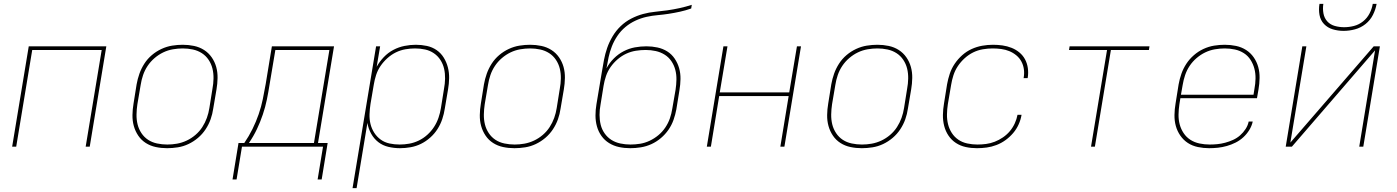

<svg xmlns="http://www.w3.org/2000/svg" viewBox="-20 -760 7240 995"><path d="M43 0 129 -520H531L445 0H424L507 -501H147L64 0Z M846 8Q816 8 787.5 2Q759 -4 735.5 -19Q712 -34 696.5 -57Q681 -80 673.5 -107Q666 -134 666.5 -164Q667 -194 672 -223L688 -323Q693 -351 702.5 -378Q712 -405 728 -430Q744 -455 767 -474.5Q790 -494 817 -506.5Q844 -519 872 -523.5Q900 -528 927 -528Q957 -528 985.5 -522Q1014 -516 1037.5 -501Q1061 -486 1077 -463Q1093 -440 1100.5 -413Q1108 -386 1107.5 -356Q1107 -326 1102 -297L1085 -197Q1081 -169 1071.5 -142Q1062 -115 1045.5 -90Q1029 -65 1006 -45.5Q983 -26 956.5 -13.5Q930 -1 901.5 3.5Q873 8 846 8ZM847 -11Q872 -11 897.5 -15.5Q923 -20 947.5 -31.5Q972 -43 993 -61Q1014 -79 1028.5 -101.5Q1043 -124 1052 -149Q1061 -174 1065 -200L1081 -300Q1086 -326 1086.5 -353Q1087 -380 1081 -404.5Q1075 -429 1061 -450Q1047 -471 1026 -484.5Q1005 -498 979.5 -503.5Q954 -509 927 -509Q902 -509 876 -504.5Q850 -500 826 -488.5Q802 -477 781 -459Q760 -441 745 -418.5Q730 -396 721.5 -371Q713 -346 709 -320L692 -220Q688 -194 687.5 -167Q687 -140 693 -115.5Q699 -91 713 -70Q727 -49 747.5 -35.5Q768 -22 794 -16.5Q820 -11 847 -11Z M1185 170 1216 -19H1246Q1270 -54 1288.5 -91.5Q1307 -129 1320.5 -168Q1334 -207 1342 -246.5Q1350 -286 1357 -325L1389 -520H1711L1628 -19H1678L1647 170H1626L1654 0H1234L1206 170ZM1270 -19H1607L1687 -501H1407L1377 -322Q1371 -283 1363 -244Q1355 -205 1342 -166.5Q1329 -128 1311.5 -91Q1294 -54 1270 -19Z M1807 215 1929 -520H1950L1932 -414Q1947 -441 1969 -464Q1991 -487 2018.5 -501.5Q2046 -516 2076 -522Q2106 -528 2135 -528Q2164 -528 2192 -522Q2220 -516 2242.5 -500.5Q2265 -485 2279.5 -461.5Q2294 -438 2301 -411Q2308 -384 2307.5 -355Q2307 -326 2302 -297L2285 -197Q2281 -170 2272 -143Q2263 -116 2247.5 -91.5Q2232 -67 2209.5 -47Q2187 -27 2161.5 -14.5Q2136 -2 2108 3Q2080 8 2053 8Q2022 8 1992.5 1Q1963 -6 1940.5 -23.5Q1918 -41 1903.5 -67Q1889 -93 1884 -123L1828 215ZM2051 -11Q2076 -11 2101 -15.5Q2126 -20 2150 -31.5Q2174 -43 2194.5 -61.5Q2215 -80 2229.5 -102.5Q2244 -125 2252.5 -150Q2261 -175 2265 -200L2281 -300Q2286 -326 2286.5 -352.5Q2287 -379 2281.5 -403.5Q2276 -428 2262.5 -449Q2249 -470 2228.5 -484Q2208 -498 2183 -503.5Q2158 -509 2131 -509Q2106 -509 2080.5 -504.5Q2055 -500 2031.5 -488.5Q2008 -477 1987.5 -458.5Q1967 -440 1952 -418Q1937 -396 1929 -371Q1921 -346 1917 -321L1900 -221Q1896 -195 1895 -168.5Q1894 -142 1900 -117.5Q1906 -93 1919.5 -72Q1933 -51 1953 -36.5Q1973 -22 1998.5 -16.5Q2024 -11 2051 -11Z M2646 8Q2616 8 2587.5 2Q2559 -4 2535.5 -19Q2512 -34 2496.5 -57Q2481 -80 2473.5 -107Q2466 -134 2466.5 -164Q2467 -194 2472 -223L2488 -323Q2493 -351 2502.5 -378Q2512 -405 2528 -430Q2544 -455 2567 -474.5Q2590 -494 2617 -506.5Q2644 -519 2672 -523.5Q2700 -528 2727 -528Q2757 -528 2785.5 -522Q2814 -516 2837.5 -501Q2861 -486 2877 -463Q2893 -440 2900.5 -413Q2908 -386 2907.5 -356Q2907 -326 2902 -297L2885 -197Q2881 -169 2871.5 -142Q2862 -115 2845.5 -90Q2829 -65 2806 -45.5Q2783 -26 2756.5 -13.5Q2730 -1 2701.5 3.5Q2673 8 2646 8ZM2647 -11Q2672 -11 2697.5 -15.5Q2723 -20 2747.5 -31.5Q2772 -43 2793 -61Q2814 -79 2828.5 -101.5Q2843 -124 2852 -149Q2861 -174 2865 -200L2881 -300Q2886 -326 2886.5 -353Q2887 -380 2881 -404.5Q2875 -429 2861 -450Q2847 -471 2826 -484.5Q2805 -498 2779.5 -503.5Q2754 -509 2727 -509Q2702 -509 2676 -504.5Q2650 -500 2626 -488.5Q2602 -477 2581 -459Q2560 -441 2545 -418.5Q2530 -396 2521.5 -371Q2513 -346 2509 -320L2492 -220Q2488 -194 2487.5 -167Q2487 -140 2493 -115.5Q2499 -91 2513 -70Q2527 -49 2547.5 -35.5Q2568 -22 2594 -16.5Q2620 -11 2647 -11Z M3246 8Q3216 8 3188 2Q3160 -4 3136.5 -18.5Q3113 -33 3097 -55.5Q3081 -78 3073.5 -105Q3066 -132 3066 -161.5Q3066 -191 3071 -220L3099 -387Q3104 -418 3110 -449.5Q3116 -481 3126.5 -511.5Q3137 -542 3154.5 -571.5Q3172 -601 3196.5 -624.5Q3221 -648 3251 -663.5Q3281 -679 3312.5 -687.5Q3344 -696 3375.5 -699Q3407 -702 3438.5 -706.5Q3470 -711 3502 -718Q3534 -725 3565 -735L3562 -716Q3534 -706 3504.5 -699.5Q3475 -693 3446 -688.5Q3417 -684 3388 -681.5Q3359 -679 3330 -672.5Q3301 -666 3273 -653Q3245 -640 3221 -620Q3197 -600 3179.5 -574Q3162 -548 3151 -520Q3140 -492 3134 -463.5Q3128 -435 3123 -406Q3138 -434 3161 -457Q3184 -480 3212 -494.5Q3240 -509 3270 -514.5Q3300 -520 3330 -520Q3359 -520 3387 -514Q3415 -508 3438 -493.5Q3461 -479 3476.5 -456Q3492 -433 3499.5 -406.5Q3507 -380 3506.5 -350.5Q3506 -321 3501 -292L3485 -193Q3480 -166 3470.5 -139Q3461 -112 3444.5 -88Q3428 -64 3405 -44.5Q3382 -25 3355.5 -13Q3329 -1 3301 3.5Q3273 8 3246 8ZM3247 -11Q3272 -11 3297 -15Q3322 -19 3346.5 -30.5Q3371 -42 3392 -59.5Q3413 -77 3428 -99.5Q3443 -122 3451.5 -146.5Q3460 -171 3464 -197L3481 -295Q3485 -321 3485.5 -347.5Q3486 -374 3479.5 -398.5Q3473 -423 3459 -443.5Q3445 -464 3424 -477Q3403 -490 3378 -495.5Q3353 -501 3326 -501Q3301 -501 3275.5 -497Q3250 -493 3226 -482Q3202 -471 3181 -453Q3160 -435 3144.5 -413Q3129 -391 3120.5 -366Q3112 -341 3108 -316L3092 -217Q3087 -191 3087 -164.5Q3087 -138 3093 -113.5Q3099 -89 3113.5 -68.5Q3128 -48 3148.5 -35Q3169 -22 3194.5 -16.5Q3220 -11 3247 -11Z M3643 0 3729 -520H3750L3710 -281H4070L4110 -520H4131L4045 0H4024L4067 -262H3707L3664 0Z M4446 8Q4416 8 4387.5 2Q4359 -4 4335.5 -19Q4312 -34 4296.5 -57Q4281 -80 4273.5 -107Q4266 -134 4266.5 -164Q4267 -194 4272 -223L4288 -323Q4293 -351 4302.5 -378Q4312 -405 4328 -430Q4344 -455 4367 -474.5Q4390 -494 4417 -506.5Q4444 -519 4472 -523.5Q4500 -528 4527 -528Q4557 -528 4585.5 -522Q4614 -516 4637.5 -501Q4661 -486 4677 -463Q4693 -440 4700.5 -413Q4708 -386 4707.5 -356Q4707 -326 4702 -297L4685 -197Q4681 -169 4671.5 -142Q4662 -115 4645.5 -90Q4629 -65 4606 -45.5Q4583 -26 4556.5 -13.5Q4530 -1 4501.5 3.5Q4473 8 4446 8ZM4447 -11Q4472 -11 4497.5 -15.5Q4523 -20 4547.5 -31.5Q4572 -43 4593 -61Q4614 -79 4628.5 -101.5Q4643 -124 4652 -149Q4661 -174 4665 -200L4681 -300Q4686 -326 4686.5 -353Q4687 -380 4681 -404.5Q4675 -429 4661 -450Q4647 -471 4626 -484.5Q4605 -498 4579.5 -503.5Q4554 -509 4527 -509Q4502 -509 4476 -504.5Q4450 -500 4426 -488.5Q4402 -477 4381 -459Q4360 -441 4345 -418.5Q4330 -396 4321.5 -371Q4313 -346 4309 -320L4292 -220Q4288 -194 4287.5 -167Q4287 -140 4293 -115.5Q4299 -91 4313 -70Q4327 -49 4347.5 -35.5Q4368 -22 4394 -16.5Q4420 -11 4447 -11Z M5043 8Q5013 8 4985 2Q4957 -4 4934 -19Q4911 -34 4895.5 -57Q4880 -80 4873 -107.5Q4866 -135 4866.5 -164.5Q4867 -194 4872 -223L4888 -323Q4893 -351 4902 -378Q4911 -405 4927.5 -429.5Q4944 -454 4966.5 -474Q4989 -494 5015.5 -506Q5042 -518 5070 -523Q5098 -528 5126 -528Q5151 -528 5175.5 -524.5Q5200 -521 5222.5 -512Q5245 -503 5263 -488Q5281 -473 5292 -452.5Q5303 -432 5306.5 -407.5Q5310 -383 5306 -357L5305 -355H5284L5285 -357Q5289 -380 5286 -401.5Q5283 -423 5273 -441.5Q5263 -460 5246.5 -473.5Q5230 -487 5210.5 -495Q5191 -503 5169 -506Q5147 -509 5124 -509Q5099 -509 5073 -504.5Q5047 -500 5023.5 -488.5Q5000 -477 4979.5 -458.5Q4959 -440 4944 -417.5Q4929 -395 4921 -370Q4913 -345 4909 -320L4892 -220Q4888 -194 4887.5 -167.5Q4887 -141 4893 -116.5Q4899 -92 4912.5 -71Q4926 -50 4946.5 -36Q4967 -22 4993 -16.5Q5019 -11 5045 -11Q5068 -11 5090.5 -14Q5113 -17 5135 -25.5Q5157 -34 5177.5 -48Q5198 -62 5213.5 -80.5Q5229 -99 5239 -121Q5249 -143 5253 -165H5274Q5270 -140 5259 -115.5Q5248 -91 5230.5 -70.5Q5213 -50 5191 -34Q5169 -18 5144 -8.5Q5119 1 5093.5 4.5Q5068 8 5043 8Z M5634 0 5717 -501H5520L5523 -520H5937L5934 -501H5737L5654 0Z M6246 8Q6217 8 6188 2Q6159 -4 6136 -19Q6113 -34 6097 -57Q6081 -80 6073.5 -107Q6066 -134 6066.5 -164Q6067 -194 6072 -223L6088 -323Q6093 -351 6102.5 -378Q6112 -405 6128 -429.5Q6144 -454 6167 -474Q6190 -494 6217 -506.5Q6244 -519 6272 -523.5Q6300 -528 6327 -528Q6357 -528 6385.5 -522Q6414 -516 6437.5 -501Q6461 -486 6477 -463Q6493 -440 6500.5 -413Q6508 -386 6507.5 -356Q6507 -326 6502 -297L6494 -251H6097L6092 -220Q6088 -193 6087.5 -166.5Q6087 -140 6093.5 -115.5Q6100 -91 6114 -70Q6128 -49 6149 -35.5Q6170 -22 6196 -16.5Q6222 -11 6249 -11Q6269 -11 6289 -13Q6309 -15 6329.5 -20.5Q6350 -26 6370 -35Q6390 -44 6406.5 -58.5Q6423 -73 6435 -91.5Q6447 -110 6451 -130H6472Q6467 -107 6454 -86Q6441 -65 6423 -48.5Q6405 -32 6383 -21Q6361 -10 6338 -3.5Q6315 3 6292 5.5Q6269 8 6246 8ZM6100 -269H6476L6481 -300Q6486 -326 6486.5 -353Q6487 -380 6480.5 -404.5Q6474 -429 6460.5 -450Q6447 -471 6426 -484.5Q6405 -498 6379.5 -503.5Q6354 -509 6327 -509Q6302 -509 6276 -504.5Q6250 -500 6226 -488.5Q6202 -477 6181 -459Q6160 -441 6145 -418.5Q6130 -396 6121.5 -370.5Q6113 -345 6109 -320Z M6643 0 6729 -520H6750L6667 -21L7099 -520H7131L7045 0H7024L7106 -499L6675 0ZM6943 -600Q6914 -600 6887 -608Q6860 -616 6841.5 -635.5Q6823 -655 6818 -683Q6813 -711 6818 -740H6838Q6834 -715 6838.5 -690.5Q6843 -666 6858.5 -649Q6874 -632 6897.5 -625.5Q6921 -619 6946 -619Q6971 -619 6996.5 -625.5Q7022 -632 7043.5 -649Q7065 -666 7077.5 -690.5Q7090 -715 7094 -740H7114Q7109 -711 7095 -683Q7081 -655 7056.5 -635.5Q7032 -616 7002 -608Q6972 -600 6943 -600Z"/></svg>

Font: Iosevka Thin Extended Oblique
Style: Regular
Weight: 100
Width: 7
Italic angle: -9°
Monospace: yes
Designer: Belleve Invis
Foundry: Belleve Invis
Version: Version 32.5.0; ttfautohint (v1.8.4)